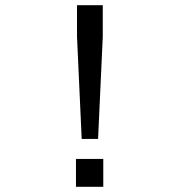

<svg xmlns="http://www.w3.org/2000/svg" viewBox="-20 -718 690 738"><path d="M294 -184 276 -577V-698H375V-577L357 -184ZM272 0V-107H377V0Z"/></svg>

Font: Azeret Mono Light
Style: Regular
Weight: 300
Designer: Martin Vácha
Foundry: Displaay
Version: Version 1.002